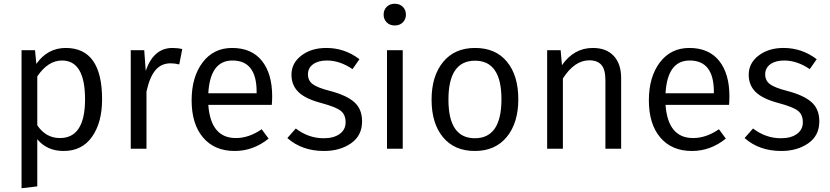

<svg xmlns="http://www.w3.org/2000/svg" viewBox="-20 -794 4432 1025"><path d="M331 -538Q525 -538 525 -264Q525 -140 471.5 -64Q418 12 320 12Q230 12 179 -51V201L95 211V-526H167L174 -453Q234 -538 331 -538ZM300 -57Q434 -57 434 -264Q434 -471 311 -471Q236 -471 179 -386V-125Q225 -57 300 -57Z M901 -538Q929 -538 953 -532L937 -450Q914 -456 891 -456Q841 -456 810 -419.5Q779 -383 762 -305V0H678V-526H750L758 -416Q800 -538 901 -538Z M1433 -280Q1433 -256 1431 -234H1092Q1105 -57 1239 -57Q1309 -57 1377 -104L1414 -54Q1332 12 1233 12Q1125 12 1064 -60Q1003 -132 1003 -258Q1003 -383 1061.5 -460.5Q1120 -538 1219 -538Q1323 -538 1378 -469.5Q1433 -401 1433 -280ZM1350 -296V-304Q1350 -471 1221 -471Q1102 -471 1092 -296Z M1722 -538Q1820 -538 1899 -478L1862 -425Q1794 -471 1725 -471Q1679 -471 1651.5 -451Q1624 -431 1624 -397Q1624 -364 1649 -345Q1674 -326 1740 -309Q1829 -286 1871 -249Q1913 -212 1913 -146Q1913 -70 1854 -29Q1795 12 1710 12Q1592 12 1514 -57L1559 -108Q1627 -56 1708 -56Q1762 -56 1793.5 -79Q1825 -102 1825 -141Q1825 -182 1799 -202.5Q1773 -223 1695 -244Q1611 -266 1573.5 -302.5Q1536 -339 1536 -395Q1536 -457 1589 -497.5Q1642 -538 1722 -538Z M2087 -774Q2114 -774 2130.5 -757.5Q2147 -741 2147 -716Q2147 -691 2130.5 -674.5Q2114 -658 2087 -658Q2061 -658 2044.5 -674.5Q2028 -691 2028 -716Q2028 -741 2044.5 -757.5Q2061 -774 2087 -774ZM2130 -526V0H2046V-526Z M2516 -538Q2626 -538 2686.5 -464.5Q2747 -391 2747 -264Q2747 -138 2685.5 -63Q2624 12 2515 12Q2406 12 2345 -61.5Q2284 -135 2284 -262Q2284 -388 2345.5 -463Q2407 -538 2516 -538ZM2516 -470Q2374 -470 2374 -262Q2374 -56 2515 -56Q2657 -56 2657 -264Q2657 -470 2516 -470Z M3145 -538Q3217 -538 3256.5 -495.5Q3296 -453 3296 -377V0H3212V-365Q3212 -423 3190.5 -447.5Q3169 -472 3126 -472Q3047 -472 2985 -375V0H2901V-526H2973L2980 -446Q3044 -538 3145 -538Z M3874 -280Q3874 -256 3872 -234H3533Q3546 -57 3680 -57Q3750 -57 3818 -104L3855 -54Q3773 12 3674 12Q3566 12 3505 -60Q3444 -132 3444 -258Q3444 -383 3502.5 -460.5Q3561 -538 3660 -538Q3764 -538 3819 -469.5Q3874 -401 3874 -280ZM3791 -296V-304Q3791 -471 3662 -471Q3543 -471 3533 -296Z M4163 -538Q4261 -538 4340 -478L4303 -425Q4235 -471 4166 -471Q4120 -471 4092.5 -451Q4065 -431 4065 -397Q4065 -364 4090 -345Q4115 -326 4181 -309Q4270 -286 4312 -249Q4354 -212 4354 -146Q4354 -70 4295 -29Q4236 12 4151 12Q4033 12 3955 -57L4000 -108Q4068 -56 4149 -56Q4203 -56 4234.5 -79Q4266 -102 4266 -141Q4266 -182 4240 -202.5Q4214 -223 4136 -244Q4052 -266 4014.5 -302.5Q3977 -339 3977 -395Q3977 -457 4030 -497.5Q4083 -538 4163 -538Z"/></svg>

Font: FiraGO Book
Style: Regular
Weight: 350
Designer: bBox Type
Foundry: bBox Type GmbH
Version: Version 1.001;PS 001.001;hotconv 1.0.88;makeotf.lib2.5.64775